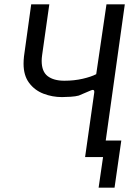

<svg xmlns="http://www.w3.org/2000/svg" viewBox="-20 -720 630 880"><path d="M432 140 459 -46 447 -76H536L505 140ZM370 0 412 -296Q413 -306 408 -307.5Q403 -309 395 -305L341 -282Q327 -278 303.5 -276.5Q280 -275 264 -275Q220 -275 179.5 -290.5Q139 -306 113.5 -340Q88 -374 88 -428Q88 -436 88.5 -444.5Q89 -453 90 -462L123 -700H206L173 -467Q172 -460 171.5 -453.5Q171 -447 171 -441Q171 -392 198.5 -371Q226 -350 275 -350Q320 -350 359 -359Q398 -368 421 -380L468 -700H552L454 0Z"/></svg>

Font: Finlandica
Style: Italic
Weight: 400
Italic angle: -8°
Designer: Niklas Ekholm, Juho Hiilivirta, Jaakko Suomalainen
Foundry: Helsinki Type Studio
Version: Version 1.064